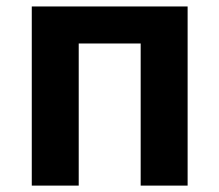

<svg xmlns="http://www.w3.org/2000/svg" viewBox="-20 -580 685 600"><path d="M79.3 0V-559.8H566.3V0H419.6V-444.1H226V0Z"/></svg>

Font: Noto Sans KR Thin
Style: Regular
Weight: 100
Designer: Ryoko NISHIZUKA 西塚涼子 (kana, bopomofo & ideographs); Paul D. Hunt (Latin, Greek & Cyrillic); Sandoll Communications 산돌커뮤니
Foundry: Adobe
Version: Version 2.004-H2;hotconv 1.0.118;makeotfexe 2.5.65603